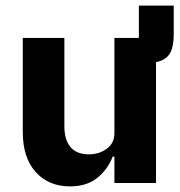

<svg xmlns="http://www.w3.org/2000/svg" viewBox="-20 -651 640 683"><path d="M598 -528Q598 -487 586 -464Q574 -441 544 -432L535 -430V0H387V-94H381Q362 -46 324.5 -17Q287 12 229 12Q153 12 107 -39Q61 -90 61 -182V-516H209V-202Q209 -153 231 -127.5Q253 -102 296 -102Q333 -102 360 -122Q387 -142 387 -177V-516H474V-631H598Z"/></svg>

Font: iA Writer Mono V
Style: Regular
Weight: 400
Designer: Mike Abbink, Paul van der Laan, Pieter van Rosmalen
Foundry: Bold Monday
Version: Version 2.000